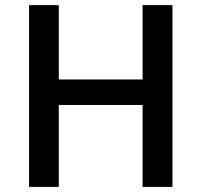

<svg xmlns="http://www.w3.org/2000/svg" viewBox="-20 -734 791 754"><path d="M657.2 0H540V-321.8H210.9V0H94.2V-713.9H210.9V-421.9H540V-713.9H657.2Z"/></svg>

Font: Open Sans Semibold
Style: Regular
Weight: 600
Foundry: Ascender Corporation
Version: Version 1.10; ttfautohint (v1.5.65-e2d9)